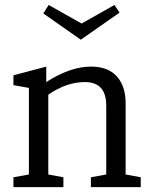

<svg xmlns="http://www.w3.org/2000/svg" viewBox="-20 -768 624 788"><path d="M328.1 -431.2Q253.4 -431.2 178.2 -379.4V-51.8L240.2 -40.5V0H35.2V-40.5L98.6 -51.8V-407.2L35.2 -418.5V-459L169.9 -494.6V-431.2Q268.6 -494.6 353 -494.6Q454.6 -494.6 485.4 -410.2Q495.6 -381.8 495.6 -343.8V-51.8L557.6 -40.5V0H353V-40.5L416 -51.8V-334.5Q416 -431.2 328.1 -431.2ZM311.5 -605 157.7 -712.9 179.7 -747.6 314.9 -671.4 449.7 -747.6 470.7 -716.3Z"/></svg>

Font: Habibi
Style: Regular
Weight: 400
Designer: Magnus Gaarde
Foundry: Magnus Gaarde
Version: Version 1.001